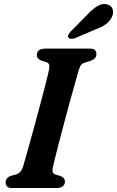

<svg xmlns="http://www.w3.org/2000/svg" viewBox="-20 -944 588 964"><path d="M245.5 -104.5Q241.5 -87 245.5 -78.5Q249.5 -70 261.5 -67L283 -60.5Q306 -51 306 -32.5Q306 -17.5 295 -8.8Q284 0 265.5 0H42.5Q22 0 15.2 -8Q8.5 -16 8.5 -28Q8 -40.5 15.8 -49Q23.5 -57.5 36 -61.5L60 -68Q85.5 -74.5 96 -108Q103 -132.5 116.8 -180.8Q130.5 -229 146.8 -289Q163 -349 179.2 -409.2Q195.5 -469.5 208.2 -519.2Q221 -569 226.5 -595.5Q229.5 -611 226.5 -619.8Q223.5 -628.5 210.5 -632.5L188 -639.5Q165 -648.5 165 -667.5Q165 -700 209 -700H430Q450.5 -700 457.2 -692.2Q464 -684.5 464 -672.5Q464 -659.5 456 -651.2Q448 -643 435 -638.5L409.5 -631Q395.5 -627 388.8 -619.8Q382 -612.5 376.5 -595.5Q369.5 -571.5 357.5 -529.2Q345.5 -487 331.2 -435Q317 -383 302.8 -329.2Q288.5 -275.5 276.2 -228.2Q264 -181 255.8 -147.8Q247.5 -114.5 245.5 -104.5ZM415 -867Q442.5 -896.5 467.5 -912.5Q492.5 -928.5 518.5 -922Q540.5 -916 546 -896.5Q551.5 -877 541 -857Q529.5 -834.5 509.2 -820.8Q489 -807 456.5 -795L354 -751.5Q344.5 -748.5 335.5 -749.2Q326.5 -750 323 -756Q319.5 -763 324 -770.8Q328.5 -778.5 336 -787Z"/></svg>

Font: Fraunces 9pt Soft SemiBold
Style: Italic
Weight: 600
Italic angle: -16°
Version: Version 1.000;[b76b70a41]